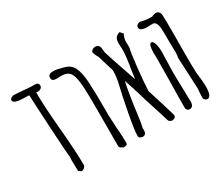

<svg xmlns="http://www.w3.org/2000/svg" viewBox="-114 -970 1482 1272"><g transform="rotate(-30 627.0 -334.0)"><path d="M204.6 -605V-600.6Q204.6 -502.9 221.2 -316.9Q237.8 -130.9 237.8 -32.7Q237.8 -21 227.3 -12Q216.8 -2.9 203.6 -2.9L185.1 -16.1L184.1 -54.7L183.1 -92.8L184.6 -127Q181.2 -138.7 169.4 -344.5Q157.7 -550.3 155.8 -611.8L133.8 -612.8Q65.4 -612.8 46.9 -625.5Q36.6 -632.3 36.6 -642.6Q36.6 -651.4 46.9 -657.7Q57.1 -664.1 68.4 -664.1Q90.8 -664.1 136.2 -659.7Q179.7 -654.8 204.1 -654.8Q208.5 -654.8 211.9 -655.3H220.2Q251.5 -655.3 251.5 -631.3Q251.5 -619.6 241.5 -611.8Q231.4 -604 218.3 -604Q215.3 -604 204.6 -605Z M524.9 0Q506.8 -8.8 502 -13.4Q497.1 -18.1 497.1 -27.3V-100.1L497.6 -314.9Q497.6 -415.5 494.6 -471.2Q491.7 -526.9 482.4 -559.3Q473.1 -591.8 454.6 -604.5Q435.1 -617.2 402.8 -617.2L384.3 -616.7Q378.9 -616.2 368.2 -616.2Q350.6 -616.2 341.6 -621.6Q332.5 -627 332.5 -643.1Q332.5 -670.9 371.1 -670.9Q387.7 -670.9 406.5 -666.7Q425.3 -662.6 438.5 -658.9Q451.7 -655.3 454.6 -654.3Q497.1 -642.6 515.9 -603.5Q534.7 -564.5 539.6 -490.5Q544.4 -416.5 544.4 -258.3Q544.4 -253.4 543.9 -249.5Q543.5 -246.1 543.5 -241.2Q543.5 -230 545.9 -199.2Q547.9 -174.3 547.9 -157.7Q547.9 -139.2 551.3 -107.9Q552.7 -93.3 553.7 -67.9Q554.7 -42.5 554.7 -28.3Q554.7 -26.4 554.9 -16.8Q555.2 -7.3 547.9 -3.7Q540.5 0 524.9 0Z M921.9 -16.1Q921.9 -8.8 916.5 -2.9Q911.1 2.9 902.8 5.4Q898.4 6.8 894 6.8Q884.3 6.8 876.5 1.2Q868.7 -4.4 866.2 -13.2Q852.1 -62 825.7 -142.6Q807.1 -198.2 793.5 -247.1L786.1 -272Q785.6 -273.9 784.2 -277.3Q782.7 -280.8 781.7 -283.2L775.4 -306.2L751.5 -377.4Q733.4 -297.9 712.9 -138.7Q705.1 -75.2 697.3 -46.9Q698.2 -44.9 698.2 -35.6Q698.7 1.5 672.4 2.9Q660.2 2.9 650.9 -3.2Q641.6 -9.3 642.1 -19.5Q641.6 -58.6 664.6 -180.4Q687.5 -302.2 705.1 -374Q718.3 -428.2 717.8 -471.7Q717.8 -475.6 718.3 -477.5Q707 -512.7 688.5 -575.7L681.6 -600.1Q672.4 -615.2 666.3 -629.4Q660.2 -643.6 660.6 -651.4Q667 -666 684.6 -670.9Q689 -672.4 694.3 -672.4Q704.6 -672.4 713.6 -666.3Q722.7 -660.2 725.6 -650.4Q728 -643.1 728.5 -627.9Q729.5 -613.8 731.4 -606.4Q745.1 -558.6 792 -423.3Q791.5 -424.8 815.9 -353Q820.8 -389.2 825.2 -418.5Q829.6 -447.8 830.1 -446.3L833.5 -471.2Q838.4 -502 839.8 -522.9Q842.8 -550.8 841.8 -575.7L840.8 -592.8Q839.8 -609.4 839.8 -608.4Q838.9 -636.2 847.7 -651.6Q856.4 -667 882.3 -675.3L902.3 -652.8Q895 -641.6 891.1 -625.5Q887.2 -609.4 887.7 -597.2Q887.2 -590.3 888.2 -566.4L888.7 -554.7Q879.9 -526.9 867.7 -413.1Q855.5 -299.3 853.5 -240.2Q894 -115.2 920.9 -21Q921.9 -17.1 921.9 -16.1Z M1133.3 -335.9Q1135.3 -283.7 1138.7 -220.7Q1143.1 -140.6 1144.5 -100.6Q1144.5 -84 1142.1 -62.5Q1140.1 -39.6 1140.1 -24.4Q1140.6 -14.2 1148.4 -6.8Q1156.2 0.5 1166.5 0.5Q1198.2 0.5 1198.2 -77.6L1197.8 -94.2Q1197.3 -118.2 1189 -188L1188.5 -195.3Q1186.5 -238.8 1186.5 -323.7Q1186.5 -380.4 1187 -413.6Q1187.5 -446.8 1187.5 -503.4Q1187.5 -588.9 1185.5 -632.3Q1185.1 -644.5 1176.3 -654.8Q1167.5 -665 1156.2 -665Q1137.7 -665 1122.1 -655.8Q1069.3 -655.8 1032.7 -667.5Q1020.5 -666 1011.7 -658.9Q1002.9 -651.9 1002.9 -641.6Q1002.9 -627 1016.8 -619.4Q1030.8 -611.8 1058.1 -611.8Q1071.8 -611.8 1080.6 -612.3L1099.1 -613.3Q1133.3 -613.3 1135.3 -544.4Q1136.2 -517.1 1136.2 -490.7V-464.4Q1136.2 -408.2 1137.2 -390.1L1137.7 -377.9Q1138.2 -349.6 1133.3 -335.9ZM1009.8 -423.8Q1010.3 -413.1 1010.3 -399.9Q1010.3 -335 1008.3 -212.9Q1005.9 -110.4 1005.9 -24.4Q1005.9 -14.2 1012.9 -7.1Q1020 0 1030.3 0Q1045.4 0 1053.2 -10.7Q1061 -21.5 1061 -38.6Q1061 -72.8 1058.6 -153.3Q1058.1 -181.6 1057.1 -212.9Q1056.2 -244.1 1056.2 -269Q1056.2 -296.4 1058.1 -345.7Q1060.1 -395 1060.1 -424.8Q1060.1 -461.4 1051.8 -486.3Q1043 -510.7 1032.7 -510.7Q1026.9 -510.7 1023.9 -509Q1021 -507.3 1019 -503.9Q1014.6 -496.6 1012 -480.7Q1009.3 -464.8 1009.3 -442.4Z"/></g></svg>

Font: Amatica SC
Style: Bold
Weight: 400
Designer: Vernon Adams, Ben Nathan
Foundry: newtypography
Version: Version 2.000